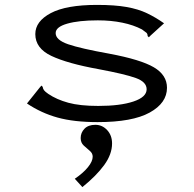

<svg xmlns="http://www.w3.org/2000/svg" viewBox="-20 -488 790 783"><path d="M378 10Q282 10 215 -8.5Q148 -27 90 -66L142 -131L149 -139L154 -134Q155 -126 159.5 -120Q164 -114 177 -105Q211 -82 258.5 -69Q306 -56 381 -56Q470 -56 524 -74Q578 -92 578 -124Q578 -154 533.5 -170Q489 -186 382 -206Q255 -229 189.5 -260Q124 -291 124 -349Q124 -401 187 -434.5Q250 -468 376 -468Q448 -468 496 -459.5Q544 -451 579.5 -434Q615 -417 649 -393L594 -343L587 -336L582 -341Q582 -350 577 -354.5Q572 -359 559 -368Q525 -386 479 -395.5Q433 -405 379 -405Q301 -405 254 -391.5Q207 -378 207 -353Q207 -325 258 -307.5Q309 -290 426 -269Q554 -245 607.5 -213.5Q661 -182 661 -130Q661 -68 590.5 -29Q520 10 378 10ZM316 275 285 241Q319 218 338.5 194Q358 170 358 151Q358 137 346 127Q334 117 321.5 105.5Q309 94 309 75Q309 53 324.5 37Q340 21 369 21Q397 21 417 42.5Q437 64 437 97Q437 141 405 185Q373 229 316 275Z"/></svg>

Font: Inconsolata ExtraExpanded
Style: Regular
Weight: 400
Width: 8
Monospace: yes
Designer: Raph Levien, Cyreal, Brenton Simpson
Foundry: Raph Levien, Cyreal, Google
Version: Version 3.000; ttfautohint (v1.8.2.53-6de2)